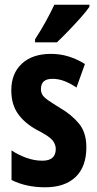

<svg xmlns="http://www.w3.org/2000/svg" viewBox="-20 -786 414 816"><path d="M347 -160Q347 -77 301 -33.5Q255 10 172 10Q91 10 29 -21V-147Q55 -129 90 -116Q125 -103 160 -103Q217 -103 217 -153Q217 -173 202.5 -190.5Q188 -208 135 -235Q84 -263 56 -303Q28 -343 28 -402Q28 -474 73 -515.5Q118 -557 196 -557Q236 -557 271.5 -546Q307 -535 341 -514L305 -414Q282 -430 256 -440.5Q230 -451 203 -451Q154 -451 154 -408Q154 -394 160 -383.5Q166 -373 183 -361Q200 -349 234 -328Q284 -299 315.5 -261Q347 -223 347 -160ZM360 -757Q347 -738 323 -711Q299 -684 272 -656Q245 -628 222 -606H129V-619Q155 -659 175 -695.5Q195 -732 211 -766H360Z"/></svg>

Font: Noto Sans ExtraCondensed
Style: Bold
Weight: 700
Width: 2
Designer: Monotype Design Team
Foundry: Monotype Imaging Inc.
Version: Version 2.013; ttfautohint (v1.8.4.7-5d5b)